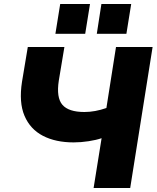

<svg xmlns="http://www.w3.org/2000/svg" viewBox="-20 -940 783 960"><path d="M448 0 488 -249Q462 -240 423.5 -234Q385 -228 348 -228Q258 -228 194.5 -261Q131 -294 102.5 -361Q74 -428 90 -531L119 -705H302L274 -537Q261 -452 292 -416Q323 -380 402 -380Q455 -380 512 -400L560 -705H743L631 0ZM464 -771 487 -920H636L612 -771ZM257 -771 281 -920H430L406 -771Z"/></svg>

Font: Mulish Black
Style: Italic
Weight: 900
Italic angle: -9°
Designer: Vernon Adams
Foundry: Vernon Adams
Version: Version 3.603; ttfautohint (v1.8.3)